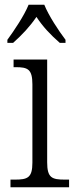

<svg xmlns="http://www.w3.org/2000/svg" viewBox="-20 -786 320 806"><path d="M11 -619V-606H35C74 -641 105 -674 133 -715C160 -674 191 -641 231 -606H255V-619C226 -657 184 -721 166 -766H100C82 -721 39 -657 11 -619ZM24 0H270V-32H253C198 -32 178 -39 178 -105V-536H37V-504H46C96 -504 116 -496 116 -432V-103C116 -39 95 -32 42 -32H24Z"/></svg>

Font: Noto Serif Bengali SemiCondensed Light
Style: Regular
Weight: 300
Width: 4
Designer: Juan Bruce, Universal Thirst, Indian Type Foundry and the Monotype Design Team.
Foundry: Monotype Imaging Inc.
Version: Version 2.003